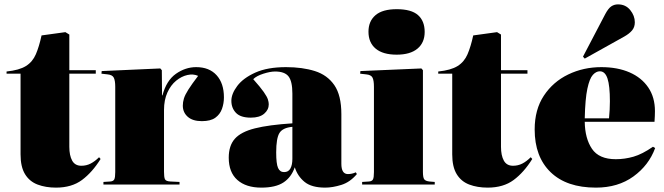

<svg xmlns="http://www.w3.org/2000/svg" viewBox="-20 -844 3038 878"><path d="M236 14Q189 14 152 0Q115 -14 94.5 -47.5Q74 -81 74 -138V-507H10V-517Q68 -523 98.5 -542Q129 -561 144 -596Q159 -631 170 -682L279 -697L297 -686V-523H418V-507H297V-173Q297 -133 310 -109.5Q323 -86 352 -86Q375 -86 394.5 -96Q414 -106 433 -125L440 -117Q402 -56 355 -21Q308 14 236 14Z M453 0V-12L484 -14Q498 -15 502.5 -23.5Q507 -32 507 -57V-447Q507 -475 500.5 -488.5Q494 -502 471 -504L444 -507L445 -519L713 -531L720 -523L721 -408H723Q741 -476 784.5 -506.5Q828 -537 877 -537Q937 -537 970.5 -500Q1004 -463 1004 -399Q1004 -371 995 -346Q986 -321 964.5 -305.5Q943 -290 903 -290Q861 -290 838.5 -310Q816 -330 816 -361Q816 -377 821 -393.5Q826 -410 841.5 -434.5Q857 -459 886 -497Q864 -507 837 -501Q810 -495 785.5 -475Q761 -455 745.5 -421Q730 -387 730 -341V-58Q730 -35 734 -25Q738 -15 760 -14L801 -12V0Z M1175 14Q1105 14 1065.5 -21Q1026 -56 1026 -123Q1026 -178 1054 -209.5Q1082 -241 1145.5 -257Q1209 -273 1317 -280V-416Q1317 -472 1299.5 -494.5Q1282 -517 1238 -517Q1216 -517 1184.5 -507Q1153 -497 1138 -482Q1171 -445 1186 -423.5Q1201 -402 1205 -389.5Q1209 -377 1209 -367Q1209 -342 1188 -324Q1167 -306 1127 -306Q1080 -306 1059 -328Q1038 -350 1038 -383Q1038 -415 1065 -451Q1092 -487 1147.5 -512Q1203 -537 1288 -537Q1363 -537 1420 -519Q1477 -501 1509 -454.5Q1541 -408 1541 -322V-95Q1541 -48 1571 -48Q1590 -48 1607 -56L1612 -48Q1581 -11 1541 1.5Q1501 14 1467 14Q1405 14 1373 -12Q1341 -38 1328 -79Q1312 -33 1276 -9.5Q1240 14 1175 14ZM1279 -57Q1299 -57 1308 -73.5Q1317 -90 1317 -118V-264Q1273 -260 1258 -236Q1243 -212 1243 -147Q1243 -95 1251.5 -76Q1260 -57 1279 -57Z M1794 -594Q1731 -594 1698 -621.5Q1665 -649 1665 -699Q1665 -747 1697 -774.5Q1729 -802 1794 -802Q1861 -802 1891.5 -775Q1922 -748 1922 -698Q1922 -649 1889 -621.5Q1856 -594 1794 -594ZM1636 0V-12L1667 -14Q1681 -15 1685.5 -23.5Q1690 -32 1690 -57V-447Q1690 -476 1683.5 -489Q1677 -502 1654 -504L1627 -507L1628 -519L1907 -531L1914 -523V-58Q1914 -32 1920 -24Q1926 -16 1944 -14L1968 -12V0Z M2210 14Q2163 14 2126 0Q2089 -14 2068.5 -47.5Q2048 -81 2048 -138V-507H1984V-517Q2042 -523 2072.5 -542Q2103 -561 2118 -596Q2133 -631 2144 -682L2253 -697L2271 -686V-523H2392V-507H2271V-173Q2271 -133 2284 -109.5Q2297 -86 2326 -86Q2349 -86 2368.5 -96Q2388 -106 2407 -125L2414 -117Q2376 -56 2329 -21Q2282 14 2210 14Z M2705 14Q2571 14 2498 -56.5Q2425 -127 2425 -252Q2425 -343 2467 -406.5Q2509 -470 2578.5 -503.5Q2648 -537 2730 -537Q2804 -537 2859 -513Q2914 -489 2944.5 -444Q2975 -399 2975 -336Q2975 -326 2974.5 -314Q2974 -302 2973 -287H2654Q2655 -211 2687 -163.5Q2719 -116 2796 -116Q2837 -116 2877 -127.5Q2917 -139 2966 -173L2976 -167Q2947 -88 2876.5 -37Q2806 14 2705 14ZM2654 -303H2765Q2767 -324 2768 -343Q2769 -362 2769 -381Q2769 -452 2758 -485Q2747 -518 2723 -518Q2706 -518 2691 -501.5Q2676 -485 2666 -438.5Q2656 -392 2654 -303ZM2654 -576 2646 -585 2748 -780Q2762 -806 2775.5 -815Q2789 -824 2806 -824Q2841 -824 2862 -798Q2883 -772 2883 -742Q2883 -720 2870.5 -705Q2858 -690 2835 -677Z"/></svg>

Font: Display Black
Style: Regular
Weight: 900
Designer: Latin by Veronika Burian and Jose Scaglione. Greek by Irene Vlachou. Cyrillic by Vera Evstafieva.
Foundry: TypeTogether
Version: Version 3.002